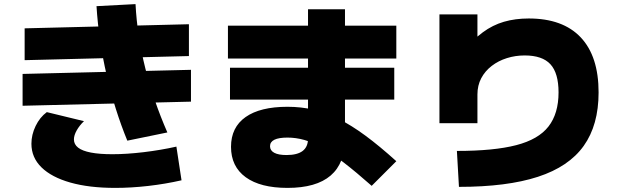

<svg xmlns="http://www.w3.org/2000/svg" viewBox="-20 -845 3040 935"><path d="M541 70Q414 70 322.5 44Q231 18 182 -30Q133 -78 133 -145Q133 -189 153.5 -231.5Q174 -274 208 -299L389 -255Q367 -234 353.5 -210Q340 -186 340 -166Q340 -142 360.5 -126Q381 -110 423 -102Q465 -94 527 -94Q597 -94 680 -104Q763 -114 839 -131L864 33Q785 51 702 60.5Q619 70 541 70ZM90 -330V-485L910 -505V-350ZM600 -160Q570 -233 544.5 -313.5Q519 -394 499.5 -478.5Q480 -563 467.5 -648Q455 -733 450 -815L640 -825Q644 -747 656 -669Q668 -591 687.5 -513Q707 -435 734 -356.5Q761 -278 795 -200ZM100 -552V-707L900 -727V-572Z M1380 70Q1248 70 1176.5 18Q1105 -34 1105 -130Q1105 -225 1176 -275Q1247 -325 1380 -325Q1446 -325 1506.5 -311Q1567 -297 1629 -266Q1691 -235 1759.5 -184.5Q1828 -134 1910 -60L1790 60Q1713 -8 1654.5 -53Q1596 -98 1549.5 -125Q1503 -152 1462 -163.5Q1421 -175 1380 -175Q1295 -175 1295 -133Q1295 -112 1315.5 -101Q1336 -90 1375 -90Q1428 -90 1454 -110Q1480 -130 1480 -170V-800H1660V-170Q1660 -50 1590 10Q1520 70 1380 70ZM1100 -360V-515H1900V-360ZM1090 -560V-720H1910V-560Z M2205 -110Q2385 -110 2493.5 -138Q2602 -166 2651 -229Q2700 -292 2700 -395Q2700 -489 2660.5 -532Q2621 -575 2535 -575Q2490 -575 2448.5 -562Q2407 -549 2374.5 -524Q2342 -499 2323.5 -464Q2305 -429 2305 -385V-245H2120V-775H2305V-595H2235Q2283 -652 2331 -687.5Q2379 -723 2434 -739Q2489 -755 2555 -755Q2721 -755 2808 -663Q2895 -571 2895 -395Q2895 -236 2822.5 -134.5Q2750 -33 2599.5 16Q2449 65 2215 65Z"/></svg>

Font: M PLUS 1 Thin Black
Style: Regular
Weight: 900
Version: Version 1.001